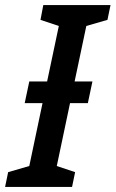

<svg xmlns="http://www.w3.org/2000/svg" viewBox="-66 -734 454 754"><path d="M-46 0 -34 -58 49 -82 101 -329H31L49 -414H119L165 -632L93 -656L104 -714H368L356 -656L273 -632L227 -414H297L279 -329H209L157 -82L229 -58L217 0Z"/></svg>

Font: Noto Sans ExtraCondensed SemiBold
Style: Italic
Weight: 600
Width: 2
Italic angle: -12°
Designer: Monotype Design Team
Foundry: Monotype Imaging Inc.
Version: Version 2.013; ttfautohint (v1.8.4.7-5d5b)